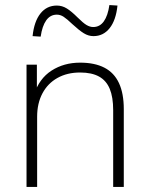

<svg xmlns="http://www.w3.org/2000/svg" viewBox="-20 -740 593 760"><path d="M85 0V-484H126V-366H115Q135 -429 184 -460.5Q233 -492 297 -492Q355 -492 393.5 -472Q432 -452 451 -411Q470 -370 470 -308V0H428V-304Q428 -355 414.5 -388Q401 -421 372 -437Q343 -453 297 -453Q246 -453 207.5 -431.5Q169 -410 148 -370.5Q127 -331 127 -278V0ZM141 -595 109 -597Q115 -655 140 -686.5Q165 -718 205 -718Q226 -718 244.5 -706.5Q263 -695 287 -671Q309 -649 322.5 -641Q336 -633 349 -633Q375 -633 391 -655.5Q407 -678 413 -720L445 -718Q439 -660 414 -628.5Q389 -597 350 -597Q330 -597 311.5 -608.5Q293 -620 267 -644Q245 -665 232 -673.5Q219 -682 205 -682Q179 -682 163 -659.5Q147 -637 141 -595Z"/></svg>

Font: Nunito Sans 12pt ExtraLight 12pt ExtraLight
Style: Regular
Weight: 250
Version: Version 3.101;gftools[0.9.27]